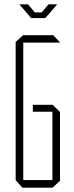

<svg xmlns="http://www.w3.org/2000/svg" viewBox="-20 -863 339 883"><path d="M87 -667V-701H225L256 -668V-667ZM83 0 52 -34V-35H221V0ZM52 -35V-670L86 -701H87V-35ZM131 -349V-381H221V-349ZM221 0V-381H222L256 -348V-32L222 0ZM123 -780 101 -806H211L188 -780ZM101 -806 70 -842V-843H109L140 -806ZM172 -806 203 -843H242V-842L211 -806Z"/></svg>

Font: Foldit ExtraLight
Style: Regular
Weight: 250
Version: Version 1.003